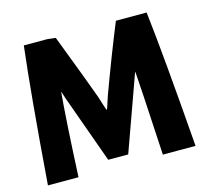

<svg xmlns="http://www.w3.org/2000/svg" viewBox="-101 -827 1090 965"><g transform="rotate(-15 443.5 -344.5)"><path d="M802 11H632Q611 -369 606 -428Q604 -426 591 -388L464 -35H360L233 -388Q222 -424 220 -428Q207 -283 193 11H34Q70 -457 99 -700H220Q233 -699 264 -695Q364 -434 393 -353Q397 -340 402.5 -322.5Q408 -305 411.5 -294.5Q415 -284 417 -279Q419 -279 423 -290Q427 -301 432.5 -319.5Q438 -338 442 -348Q509 -531 578 -700H738Q764 -481 802 11Z"/></g></svg>

Font: Repo
Style: ExtraBold
Weight: 800
Designer: Stefan Peev
Foundry: Context Ltd
Version: Version 001.000